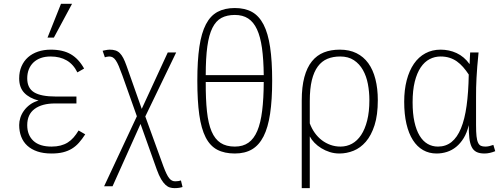

<svg xmlns="http://www.w3.org/2000/svg" viewBox="-20 -786 2610 1002"><path d="M424.8 -85Q408.7 -60.1 392.1 -41.3Q375.5 -22.5 355 -10Q334.5 2.4 308.8 8.8Q283.2 15.1 249 15.1Q206.5 15.1 175 4.4Q143.6 -6.3 122.3 -25.9Q101.1 -45.4 90.6 -73Q80.1 -100.6 80.1 -133.8Q80.1 -152.3 86.2 -171.6Q92.3 -190.9 105 -208.5Q117.7 -226.1 136.5 -240Q155.3 -253.9 181.2 -261.2Q132.8 -273.9 106.4 -301.8Q80.1 -329.6 80.1 -377Q80.1 -412.1 92.3 -439.9Q104.5 -467.8 126.2 -487.1Q147.9 -506.3 178.2 -516.6Q208.5 -526.9 245.1 -526.9Q308.6 -526.9 349.9 -502.7Q391.1 -478.5 418.9 -428.2L383.8 -408.2Q363.3 -450.2 328.1 -470.7Q293 -491.2 244.1 -491.2Q215.3 -491.2 192.9 -483.2Q170.4 -475.1 154.5 -460Q138.7 -444.8 130.4 -423.8Q122.1 -402.8 122.1 -377Q122.1 -326.2 158 -304.2Q193.8 -282.2 272 -282.2H378.9V-246.1H267.1Q199.2 -246.1 160.6 -217.5Q122.1 -189 122.1 -132.8Q122.1 -81.1 154.3 -51Q186.5 -21 249 -21Q274.9 -21 295.7 -26.4Q316.4 -31.7 333.3 -42.2Q350.1 -52.7 364 -68.6Q377.9 -84.5 390.1 -105ZM261.2 -589.8H228L298.3 -766.1H356Z M694.3 -179.2 618.7 -392.1Q607.9 -421.9 599.9 -440.9Q591.8 -460 584 -471.2Q576.2 -482.4 568.1 -486.8Q560.1 -491.2 549.3 -491.2Q543.9 -491.2 536.1 -489.5Q528.3 -487.8 527.3 -486.8L515.6 -521Q516.1 -521 520 -522Q523.9 -522.9 529.1 -523.9Q534.2 -524.9 540.3 -525.9Q546.4 -526.9 551.8 -526.9Q569.3 -526.9 582 -522.9Q594.7 -519 604.7 -509.3Q614.7 -499.5 623.3 -483.2Q631.8 -466.8 640.6 -441.9L719.7 -217.8L855.5 -512.2H899.4L738.3 -178.2L833.5 84Q841.8 106 848.9 120.6Q856 135.3 863 144Q870.1 152.8 877.7 156.5Q885.3 160.2 894.5 160.2Q904.3 160.2 911.4 158.9Q918.5 157.7 924.3 155.8L932.6 189.9Q925.8 192.4 915 194.1Q904.3 195.8 890.6 195.8Q878.4 195.8 866.7 192.4Q855 189 843.8 178.7Q832.5 168.5 821 149.4Q809.6 130.4 798.3 99.1L713.4 -139.2L567.4 186H523.4Z M1356.4 -394Q1355.5 -476.1 1347.2 -535.4Q1338.9 -594.7 1321 -633.1Q1303.2 -671.4 1274.9 -689.7Q1246.6 -708 1205.6 -708Q1164.6 -708 1135.7 -692.6Q1106.9 -677.2 1088.6 -640.6Q1070.3 -604 1062 -543.7Q1053.7 -483.4 1053.7 -394ZM1205.6 -744.1Q1258.3 -744.1 1295.2 -723.6Q1332 -703.1 1355.5 -657.7Q1378.9 -612.3 1389.6 -540.3Q1400.4 -468.3 1400.4 -365.2Q1400.4 -264.6 1389.6 -192.6Q1378.9 -120.6 1355.5 -74.5Q1332 -28.3 1295.2 -6.6Q1258.3 15.1 1205.6 15.1Q1151.4 15.1 1113.8 -4.6Q1076.2 -24.4 1053.2 -69.3Q1030.3 -114.3 1020 -186.8Q1009.8 -259.3 1009.8 -365.2Q1009.8 -469.7 1020.5 -542Q1031.2 -614.3 1054.7 -659.2Q1078.1 -704.1 1115.5 -724.1Q1152.8 -744.1 1205.6 -744.1ZM1053.7 -357.9Q1053.2 -268.6 1060.1 -204.8Q1066.9 -141.1 1084.2 -100.3Q1101.6 -59.6 1131.1 -40.3Q1160.6 -21 1205.6 -21Q1248 -21 1276.6 -41.3Q1305.2 -61.5 1322.8 -103Q1340.3 -144.5 1348.1 -208Q1356 -271.5 1356.4 -357.9Z M1554.7 195.8V-261.2Q1554.7 -333 1568.4 -383.5Q1582 -434.1 1607.9 -466.1Q1633.8 -498 1670.4 -512.5Q1707 -526.9 1753.4 -526.9Q1803.2 -526.9 1840.3 -508.5Q1877.4 -490.2 1902.1 -456.1Q1926.8 -421.9 1939.2 -373Q1951.7 -324.2 1951.7 -263.2Q1951.7 -185.5 1934.6 -132.3Q1917.5 -79.1 1889.2 -46.4Q1860.8 -13.7 1825 0.7Q1789.1 15.1 1751.5 15.1Q1725.1 15.1 1701.2 7.6Q1677.2 0 1657 -12.5Q1636.7 -24.9 1621.1 -41Q1605.5 -57.1 1596.7 -74.2V195.8ZM1596.7 -142.1Q1606.9 -114.7 1622.8 -92.5Q1638.7 -70.3 1659.4 -54.4Q1680.2 -38.6 1704.8 -29.8Q1729.5 -21 1756.8 -21Q1789.6 -21 1817.1 -36.1Q1844.7 -51.3 1864.7 -81.5Q1884.8 -111.8 1896.2 -157.2Q1907.7 -202.6 1907.7 -263.2Q1907.7 -306.6 1899.9 -347.7Q1892.1 -388.7 1874 -420.7Q1856 -452.6 1826.9 -471.9Q1797.9 -491.2 1755.4 -491.2Q1717.8 -491.2 1688.5 -479Q1659.2 -466.8 1638.7 -439.2Q1618.2 -411.6 1607.4 -367.4Q1596.7 -323.2 1596.7 -258.8Z M2564.5 2.9Q2551.8 8.3 2537.1 11.7Q2522.5 15.1 2508.3 15.1Q2482.4 15.1 2466.3 6.8Q2450.2 -1.5 2441.4 -19.5Q2432.6 -37.6 2429.4 -65.4Q2426.3 -93.3 2426.3 -132.8Q2417 -93.3 2399.9 -65.4Q2382.8 -37.6 2360.6 -19.5Q2338.4 -1.5 2312.3 6.8Q2286.1 15.1 2258.3 15.1Q2219.2 15.1 2188 -2.7Q2156.7 -20.5 2134.8 -54.9Q2112.8 -89.4 2101.1 -139.6Q2089.4 -189.9 2089.4 -254.9Q2089.4 -316.9 2102.5 -367.2Q2115.7 -417.5 2140.1 -453.1Q2164.6 -488.8 2200 -507.8Q2235.4 -526.9 2279.3 -526.9Q2301.3 -526.9 2322.3 -522.5Q2343.3 -518.1 2362.8 -509Q2382.3 -500 2399.4 -485.6Q2416.5 -471.2 2430.7 -451.2Q2431.6 -467.8 2432.1 -483.9Q2432.6 -500 2433.6 -512.2H2477.5Q2473.1 -470.7 2470.7 -438.7Q2468.3 -406.7 2466.8 -379.6Q2465.3 -352.5 2464.8 -328.9Q2464.4 -305.2 2464.4 -280.8V-132.8Q2464.4 -97.2 2466.8 -75.2Q2469.2 -53.2 2474.9 -41.3Q2480.5 -29.3 2489.7 -25.1Q2499 -21 2512.7 -21Q2522.9 -21 2533.4 -23.4Q2543.9 -25.9 2554.7 -29.8ZM2265.6 -21Q2306.6 -21 2336.4 -44.9Q2366.2 -68.8 2385.7 -116.2Q2405.3 -163.6 2415 -233.9Q2424.8 -304.2 2426.3 -397Q2412.1 -418.5 2397 -435.8Q2381.8 -453.1 2364.3 -465.6Q2346.7 -478 2325.7 -484.6Q2304.7 -491.2 2279.3 -491.2Q2248.5 -491.2 2221.9 -477.3Q2195.3 -463.4 2175.5 -434.1Q2155.8 -404.8 2144.5 -359.6Q2133.3 -314.5 2133.3 -252Q2133.3 -193.4 2142.8 -150.1Q2152.3 -106.9 2169.7 -78.1Q2187 -49.3 2211.4 -35.2Q2235.8 -21 2265.6 -21Z"/></svg>

Font: Clear Sans Thin
Style: Regular
Weight: 250
Foundry: Intel Corporation
Version: Version 1.00